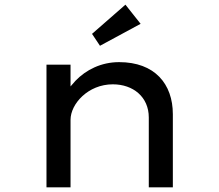

<svg xmlns="http://www.w3.org/2000/svg" viewBox="-20 -802 937 822"><path d="M582 -700 517 -782 374 -657 408 -606ZM282 0V-289C282 -357 357 -441 463 -441C550 -441 617 -387 617 -299V0H720V-313C720 -443 642 -536 490 -536C413 -536 348 -503 303 -456C296 -448 289 -440 282 -432V-525H179V0Z"/></svg>

Font: Lexend Peta
Style: Regular
Weight: 400
Designer: Bonnie Shaver-Troup, Thomas Jockin
Foundry: Lexend
Version: Version 1.007